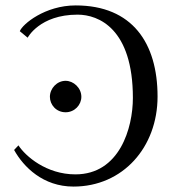

<svg xmlns="http://www.w3.org/2000/svg" viewBox="-20 -678 639 708"><path d="M222 -264C255 -264 280 -291 280 -321C280 -354 251 -380 222 -380C190 -380 164 -352 164 -321C164 -292 187 -264 222 -264ZM82 -539C82 -539 126 -624 266 -624C344 -624 470 -572 470 -317C470 -206 421 -35 258 -35C151 -35 74 -102 48 -142L32 -125C67 -62 139 10 251 10C433 10 561 -135 561 -322C561 -519 468 -658 259 -658C146 -658 63 -589 53 -563Z"/></svg>

Font: Libertinus Serif
Style: Regular
Weight: 400
Designer: Philipp H. Poll
Foundry: Khaled Hosny
Version: Version 6.2